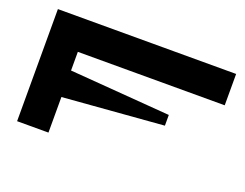

<svg xmlns="http://www.w3.org/2000/svg" viewBox="-108 -914 1439 1127"><g transform="rotate(20 611.0 -350.0)"><path d="M1193.4 -504.4H275.9V-387.7L904.3 -338.9V-272L275.9 -222.2V0H80.1V-700.2H1193.4Z"/></g></svg>

Font: Donpoligrafbum
Style: Bold
Weight: 700
Designer: Sasha Pavljenko
Version: Version 1.002;Fontself Maker 3.5.8